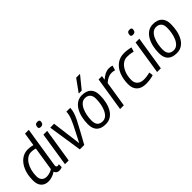

<svg xmlns="http://www.w3.org/2000/svg" viewBox="150 -1814 2849 2849"><g transform="rotate(-45 1574.5 -390.0)"><path d="M410 10Q351 10 335 -41Q306 -20 264 -5Q222 10 181 10Q111 10 68.5 -34Q26 -78 26 -167Q26 -280 61.5 -365.5Q97 -451 158 -498.5Q219 -546 297 -546Q329 -546 354.5 -542Q380 -538 402 -531L435 -740H514Q501 -660 487 -571.5Q473 -483 460 -399Q447 -315 436 -246.5Q425 -178 418.5 -136Q412 -94 412 -90Q412 -58 442 -58Q456 -58 469 -64L468 -3Q441 10 410 10ZM209 -59Q241 -59 274 -69Q307 -79 333 -95L392 -470Q374 -475 352.5 -479Q331 -483 303 -483Q261 -483 224.5 -458Q188 -433 161.5 -390Q135 -347 120.5 -291Q106 -235 106 -173Q106 -118 134.5 -88.5Q163 -59 209 -59Z M688 -735Q729 -735 729 -704Q727 -672 713.5 -657.5Q700 -643 672 -643Q631 -643 632 -675Q633 -705 645.5 -720Q658 -735 688 -735ZM533 0 617 -536H696L611 0Z M937 1H844L762 -537L843 -539L903 -70Q949 -160 982 -224Q1015 -288 1037 -333.5Q1059 -379 1072 -413Q1085 -447 1091.5 -476Q1098 -505 1099 -536H1180Q1178 -489 1164 -443.5Q1150 -398 1121.5 -340Q1093 -282 1047.5 -200.5Q1002 -119 937 1Z M1383 10Q1192 10 1192 -179Q1192 -248 1206.5 -314Q1221 -380 1251 -432.5Q1281 -485 1326.5 -516Q1372 -547 1435 -547Q1525 -547 1574.5 -499.5Q1624 -452 1624 -356Q1624 -283 1609.5 -217Q1595 -151 1565.5 -100Q1536 -49 1490.5 -19.5Q1445 10 1383 10ZM1380 -53Q1422 -53 1453 -79.5Q1484 -106 1504.5 -150Q1525 -194 1535.5 -248.5Q1546 -303 1546 -360Q1546 -422 1516.5 -453Q1487 -484 1436 -484Q1394 -484 1362.5 -456.5Q1331 -429 1310.5 -384Q1290 -339 1279.5 -285.5Q1269 -232 1269 -180Q1269 -114 1297.5 -83.5Q1326 -53 1380 -53ZM1418 -596 1558 -790H1639L1481 -596Z M1846 -536 1835 -470Q1882 -510 1920.5 -528Q1959 -546 1997 -546Q2037 -546 2067 -535L2044 -460Q2010 -470 1977 -470Q1945 -470 1909.5 -455Q1874 -440 1832 -403L1768 0H1690L1775 -536Z M2231 10Q2135 10 2084.5 -38.5Q2034 -87 2034 -174Q2034 -282 2068 -366.5Q2102 -451 2165 -498.5Q2228 -546 2315 -546Q2389 -546 2457 -527L2434 -459Q2401 -469 2371 -472.5Q2341 -476 2312 -476Q2254 -476 2209 -437Q2164 -398 2138 -332.5Q2112 -267 2112 -187Q2112 -126 2150 -92.5Q2188 -59 2251 -59Q2288 -59 2319 -64Q2350 -69 2380 -76L2388 -14Q2356 -3 2316 3.5Q2276 10 2231 10Z M2622 -735Q2663 -735 2663 -704Q2661 -672 2647.5 -657.5Q2634 -643 2606 -643Q2565 -643 2566 -675Q2567 -705 2579.5 -720Q2592 -735 2622 -735ZM2467 0 2551 -536H2630L2545 0Z M2874 10Q2683 10 2683 -179Q2683 -248 2697.5 -314Q2712 -380 2742 -432.5Q2772 -485 2817.5 -516Q2863 -547 2926 -547Q3016 -547 3065.5 -499.5Q3115 -452 3115 -356Q3115 -283 3100.5 -217Q3086 -151 3056.5 -100Q3027 -49 2981.5 -19.5Q2936 10 2874 10ZM2871 -53Q2913 -53 2944 -79.5Q2975 -106 2995.5 -150Q3016 -194 3026.5 -248.5Q3037 -303 3037 -360Q3037 -422 3007.5 -453Q2978 -484 2927 -484Q2885 -484 2853.5 -456.5Q2822 -429 2801.5 -384Q2781 -339 2770.5 -285.5Q2760 -232 2760 -180Q2760 -114 2788.5 -83.5Q2817 -53 2871 -53Z"/></g></svg>

Font: Georama
Style: Italic
Weight: 400
Italic angle: -9°
Designer: Jean-Baptiste Levee
Foundry: Production Type
Version: Version 1.000